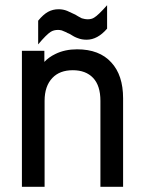

<svg xmlns="http://www.w3.org/2000/svg" viewBox="-20 -714 562 744"><path d="M127.9 -633.8Q147.5 -657.7 166 -668Q184.6 -678.2 207 -678.2Q224.6 -678.2 240.2 -671.9Q244.1 -670.4 272 -657.2Q280.8 -651.4 296.9 -643.1Q310.5 -639.2 318.8 -639.2Q335.4 -639.2 345.2 -646Q360.4 -654.8 395 -693.8V-603Q357.9 -560.1 315.9 -560.1Q296.9 -560.1 282.2 -565.9Q268.6 -570.3 249 -583Q248.5 -583.5 246.3 -584.2Q244.1 -585 241.5 -586.2Q238.8 -587.4 236.8 -588.9Q220.2 -596.2 219.2 -596.2Q211.4 -598.1 205.1 -598.1Q188.5 -598.1 176.8 -590.8Q159.7 -580.1 127.9 -542ZM151.9 -517.1V-474.1Q168.5 -492.2 194.8 -504.9Q231.4 -522.9 278.8 -522.9Q365.2 -522.9 411.1 -472.2Q457 -422.9 457 -333V9.8H369.1V-323.2Q369.1 -382.3 340.8 -412.1Q312.5 -441.9 262.2 -441.9Q211.4 -441.9 183.1 -412.1Q152.8 -380.4 152.8 -323.2V9.8H64.9V-517.1Z"/></svg>

Font: D-DIN-PRO Medium
Style: Regular
Weight: 500
Designer: datto
Foundry: CyberFei
Version: Version 1.000;hotconv 1.0.109;makeotfexe 2.5.65596